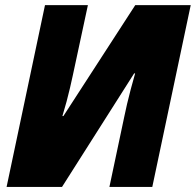

<svg xmlns="http://www.w3.org/2000/svg" viewBox="-20 -734 769 754"><path d="M5.9 0 156.7 -713.9H325.2L265.6 -436.5Q261.2 -415.5 255.1 -389.6Q249 -363.8 241.5 -335.4Q233.9 -307.1 225.1 -278.3H229L511.2 -713.9H729L578.1 0H409.7L468.3 -276.9Q472.7 -298.8 479 -325.7Q485.4 -352.5 493.4 -383.3Q501.5 -414.1 510.7 -445.8H506.8L223.6 0Z"/></svg>

Font: Open Sans SemiCondensed ExtraBold
Style: Italic
Weight: 800
Width: 4
Italic angle: -12°
Designer: Monotype Design Team
Foundry: Monotype Imaging Inc.
Version: Version 3.003